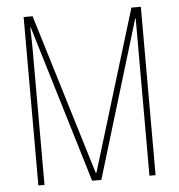

<svg xmlns="http://www.w3.org/2000/svg" viewBox="-52 -763 755 811"><g transform="rotate(-5 326.0 -357.0)"><path d="M306 0H345L547 -667H549V0H575V-714H535L327 -32H324L116 -714H78V0H104V-579C104 -588 104 -607 102 -668H104Z"/></g></svg>

Font: Noto Sans Tamil ExtraCondensed Thin
Style: Regular
Weight: 100
Width: 2
Designer: Jelle Bosma - Monotype Design Team
Foundry: Monotype Imaging Inc.
Version: Version 2.004